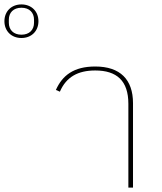

<svg xmlns="http://www.w3.org/2000/svg" viewBox="-213 -849 735 869"><path d="M-116 -677C-71 -677 -39 -708 -39 -753C-39 -798 -71 -829 -116 -829C-161 -829 -193 -798 -193 -753C-193 -708 -161 -677 -116 -677ZM-116 -692C-152 -692 -173 -714 -173 -746V-760C-173 -792 -152 -814 -116 -814C-80 -814 -59 -792 -59 -760V-746C-59 -714 -80 -692 -116 -692ZM389 0V-382C389 -489 331 -548 218 -548C120 -548 69 -507 40 -442L58 -434C87 -501 140 -530 218 -530C315 -530 368 -484 368 -379V0Z"/></svg>

Font: IBM Plex Sans Thai Looped Thin
Style: Regular
Weight: 100
Designer: Mike Abbink, Paul van der Laan, Pieter van Rosmalen, Ben Mitchell, Mark Frömberg
Foundry: Bold Monday
Version: Version 1.1